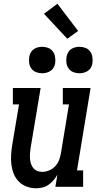

<svg xmlns="http://www.w3.org/2000/svg" viewBox="-20 -1002 540 1030"><path d="M173 8Q147 8 123 -1Q99 -10 81.5 -27.5Q64 -45 54.5 -68Q45 -91 41.5 -116.5Q38 -142 39.5 -168.5Q41 -195 45 -221L82 -442H49V-530H198L144 -207Q142 -193 141 -178.5Q140 -164 141 -150.5Q142 -137 146 -124Q150 -111 158.5 -100.5Q167 -90 179.5 -85Q192 -80 207 -80Q225 -80 244 -88Q263 -96 276.5 -110.5Q290 -125 297 -143.5Q304 -162 307 -181L350 -442H317V-530H466L393 -88H426V0H277L288 -65Q279 -49 267 -35Q255 -21 240 -10.5Q225 0 207.5 4Q190 8 173 8ZM406 -609Q389 -609 373.5 -615Q358 -621 348.5 -634Q339 -647 336.5 -663.5Q334 -680 337 -697Q339 -709 345 -720Q351 -731 361 -738Q371 -745 383 -748Q395 -751 406 -751Q423 -751 438.5 -745Q454 -739 463.5 -726Q473 -713 475.5 -696.5Q478 -680 476 -663Q474 -651 468 -640Q462 -629 451.5 -622Q441 -615 429.5 -612Q418 -609 406 -609ZM206 -609Q189 -609 173.5 -615Q158 -621 148.5 -634Q139 -647 136.5 -663.5Q134 -680 137 -697Q139 -709 145 -720Q151 -731 161 -738Q171 -745 183 -748Q195 -751 206 -751Q223 -751 238.5 -745Q254 -739 263.5 -726Q273 -713 275.5 -696.5Q278 -680 276 -663Q274 -651 268 -640Q262 -629 251.5 -622Q241 -615 229.5 -612Q218 -609 206 -609ZM341 -794 216 -928 288 -982 399 -836Z"/></svg>

Font: Iosevka Curly Slab SmBdObl
Style: Regular
Weight: 600
Italic angle: -9°
Monospace: yes
Designer: Belleve Invis
Foundry: Belleve Invis
Version: Version 11.0.0; ttfautohint (v1.8.3)